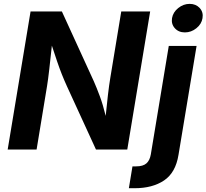

<svg xmlns="http://www.w3.org/2000/svg" viewBox="-20 -788 1088 1012"><path d="M20.5 0 141.1 -727.5H306.2L474.6 -359.4Q489.7 -325.2 506.1 -281Q522.5 -236.8 537.1 -177.2Q542.5 -231.4 548.8 -286.4Q555.2 -341.3 561.5 -378.4L619.1 -727.5H771.5L650.9 0H485.8L332.5 -334Q317.9 -366.2 305.7 -397Q293.5 -427.7 281.2 -463.9Q269 -500 253.4 -547.4Q246.1 -478 239.7 -422.6Q233.4 -367.2 228 -334.5L172.9 0ZM869.6 -545.9H1016.1L920.9 27.8Q905.8 122.1 844.7 163.1Q783.7 204.1 689 204.1H659.2L678.2 88.9H697.8Q733.9 88.9 751.7 73.2Q769.5 57.6 774.9 25.9ZM954.6 -617.2Q921.4 -617.2 901.6 -639.2Q881.8 -661.1 886.7 -692.4Q892.1 -723.6 919.4 -745.6Q946.8 -767.6 979.5 -767.6Q1012.7 -767.6 1032.7 -745.6Q1052.7 -723.6 1047.4 -692.4Q1042.5 -661.1 1015.1 -639.2Q987.8 -617.2 954.6 -617.2Z"/></svg>

Font: Inter
Style: Bold Italic
Weight: 700
Italic angle: -9.39999°
Designer: Rasmus Andersson
Foundry: rsms
Version: Version 4.001;git-9221beed3